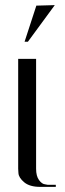

<svg xmlns="http://www.w3.org/2000/svg" viewBox="-20 -730 255 750"><path d="M137 0Q96 0 74.5 -18Q53 -36 52 -54L51 -71V-500H121V-71Q121 -42 132.5 -26.5Q144 -11 156 -10L167 -8H198V0ZM122 -708 194 -710 89 -567H76Z"/></svg>

Font: Italiana
Style: Regular
Weight: 400
Designer: Santiago Orozco
Foundry: Santiago Orozco
Version: Version 001.001